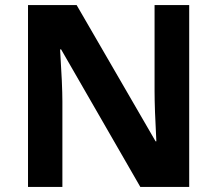

<svg xmlns="http://www.w3.org/2000/svg" viewBox="-20 -734 853 754"><path d="M90 -714H281L591 -179H594Q587 -309 587 -376V-714H723V0H531L220 -540H216Q225 -398 225 -336V0H90Z"/></svg>

Font: OpenSansMMV
Style: Bold
Weight: 700
Foundry: Ascender Corporation
Version: Version 4.001